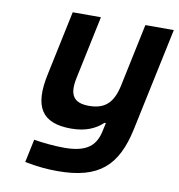

<svg xmlns="http://www.w3.org/2000/svg" viewBox="-80 -573 793 851"><g transform="rotate(10 317.0 -147.5)"><path d="M536 -37 634 -500H506L446 -215C429 -138 393 -104 322 -104C252 -104 230 -138 246 -215L306 -500H179L118 -211C85 -59 129 9 261 9C326 9 370 -11 403 -42H409L401 -5C387 62 348 98 246 98C206 98 149 93 109 86L87 190C144 201 188 205 235 205C421 205 500 132 536 -37Z"/></g></svg>

Font: LT Wave Mono Bold
Style: Italic
Weight: 700
Designer: Daniel Lyons
Version: Version 2.5 (Glyphs App)